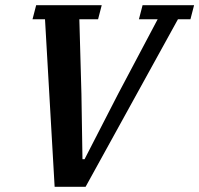

<svg xmlns="http://www.w3.org/2000/svg" viewBox="-20 -718 766 738"><path d="M153 -644H105L119 -698H371L357 -644H285L293 -357L297 -106H305L434 -357L586 -644H514L528 -698H726L712 -644H664L309 0H190Z"/></svg>

Font: IBM Plex Serif SemiBold
Style: Italic
Weight: 600
Italic angle: -14°
Designer: Mike Abbink, Paul van der Laan, Pieter van Rosmalen
Foundry: Bold Monday
Version: Version 2.5